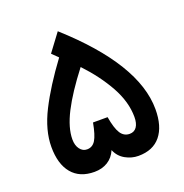

<svg xmlns="http://www.w3.org/2000/svg" viewBox="-121 -773 843 882"><g transform="rotate(-20 300.5 -332.5)"><path d="M300.8 -67.4Q286.6 -34.2 258.8 -17.1Q231 0 193.8 0Q122.1 0 84 -45.7Q45.9 -91.3 45.9 -175.3Q45.9 -256.3 92.3 -348.1Q138.7 -439.9 220.2 -549.8L190.9 -578.6L255.4 -665Q554.7 -396 554.7 -175.3Q554.7 -91.3 517.3 -45.7Q480 0 408.7 0Q375.5 0 345.7 -16.6Q314.5 -33.7 300.8 -67.4ZM148.4 -174.8Q148.4 -145.5 162.1 -127.2Q175.8 -108.9 196.8 -108.9Q223.6 -108.9 238.5 -133.1Q253.4 -157.2 264.2 -215.8H335.4Q345.2 -158.2 361.3 -133.5Q377.4 -108.9 405.3 -108.9Q427.7 -108.9 439.7 -126.2Q451.7 -143.6 451.7 -174.8Q451.7 -248 409.2 -325.2Q366.2 -402.3 297.9 -474.6Q223.6 -378.4 186 -304.9Q148.4 -231.4 148.4 -174.8Z"/></g></svg>

Font: Vazirmatn UI FD NL Medium
Style: Regular
Weight: 500
Designer: Saber Rastikerdar
Foundry: Saber Rastikerdar
Version: Version 33.003